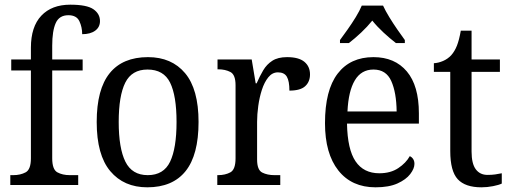

<svg xmlns="http://www.w3.org/2000/svg" viewBox="-20 -790 2185 820"><path d="M24 0V-42H37Q67 -42 89.5 -54Q112 -66 112 -114V-489H28V-536H112V-586Q112 -676 156.5 -723Q201 -770 280 -770Q351 -770 379 -750.5Q407 -731 407 -700Q407 -674 386.5 -659Q366 -644 331 -644Q331 -674 319 -699.5Q307 -725 272 -725Q233 -725 218 -691.5Q203 -658 203 -595V-536H333V-489H203V-114Q203 -66 225 -54Q247 -42 278 -42H314V0Z M609 10Q509 10 451 -59Q393 -128 393 -269Q393 -409 448.5 -477.5Q504 -546 612 -546Q713 -546 770.5 -477.5Q828 -409 828 -269Q828 -128 772.5 -59Q717 10 609 10ZM611 -42Q679 -42 706.5 -99.5Q734 -157 734 -269Q734 -381 706.5 -437Q679 -493 610 -493Q543 -493 515 -437Q487 -381 487 -269Q487 -157 515.5 -99.5Q544 -42 611 -42Z M908 0V-42H911Q942 -42 964 -54Q986 -66 986 -114V-426Q986 -471 964 -482.5Q942 -494 912 -494H909V-536H1055L1072 -434H1076Q1089 -464 1104 -489.5Q1119 -515 1143 -530.5Q1167 -546 1206 -546Q1256 -546 1280 -526Q1304 -506 1304 -472Q1304 -441 1283.5 -422Q1263 -403 1216 -403Q1216 -444 1205 -462.5Q1194 -481 1167 -481Q1143 -481 1126 -460Q1109 -439 1098.5 -406.5Q1088 -374 1083 -337.5Q1078 -301 1078 -270V-109Q1078 -64 1100 -53Q1122 -42 1152 -42H1177V0Z M1584 10Q1482 10 1425 -62Q1368 -134 1368 -264Q1368 -405 1422 -475.5Q1476 -546 1575 -546Q1666 -546 1717.5 -485Q1769 -424 1769 -306V-262H1462Q1464 -152 1498.5 -101Q1533 -50 1600 -50Q1648 -50 1681 -72Q1714 -94 1730 -123Q1738 -120 1744 -111.5Q1750 -103 1750 -90Q1750 -70 1732 -46.5Q1714 -23 1677.5 -6.5Q1641 10 1584 10ZM1674 -314Q1673 -395 1651 -444Q1629 -493 1575 -493Q1523 -493 1495.5 -447Q1468 -401 1464 -314ZM1432 -619Q1446 -638 1464.5 -664Q1483 -690 1499.5 -717Q1516 -744 1525 -766H1616Q1626 -744 1642.5 -717Q1659 -690 1677 -664Q1695 -638 1709 -619V-606H1671Q1645 -626 1618 -651Q1591 -676 1570 -702Q1549 -676 1522.5 -651Q1496 -626 1470 -606H1432Z M2036 10Q1967 10 1935 -24.5Q1903 -59 1903 -145V-483H1833V-520Q1852 -521 1872 -529.5Q1892 -538 1907 -554Q1922 -571 1931.5 -595Q1941 -619 1948 -659H1994V-536H2115V-483H1994V-143Q1994 -91 2012 -67Q2030 -43 2062 -43Q2080 -43 2094.5 -45Q2109 -47 2123 -50V-6Q2111 0 2086 5Q2061 10 2036 10Z"/></svg>

Font: Noto Serif Khmer SemiCondensed
Style: Regular
Weight: 400
Width: 4
Designer: Danh Hong and the Monotype Design Team
Foundry: Monotype Imaging Inc.
Version: Version 2.004; ttfautohint (v1.8.4.7-5d5b)